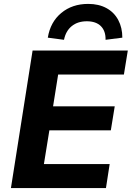

<svg xmlns="http://www.w3.org/2000/svg" viewBox="-20 -964 675 984"><path d="M36 0 147 -705H635L615 -582H278L252 -419H568L548 -296H233L205 -123H542L523 0ZM308 -760 225 -771Q238 -851 294 -897.5Q350 -944 432 -944Q486 -944 525.5 -922.5Q565 -901 586 -861.5Q607 -822 607 -771L521 -760Q522 -805 497 -830Q472 -855 425 -855Q378 -855 347.5 -830Q317 -805 308 -760Z"/></svg>

Font: Nunito Sans 11pt ExtraBold
Style: Italic
Weight: 800
Italic angle: -9°
Version: Version 3.101;gftools[0.9.27]